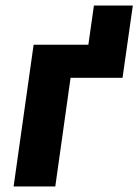

<svg xmlns="http://www.w3.org/2000/svg" viewBox="-20 -671 498 691"><path d="M29 0 101 -510H298L318 -651H458L421 -391H234L179 0Z"/></svg>

Font: Finlandica
Style: Italic
Weight: 400
Italic angle: -8°
Designer: Niklas Ekholm, Juho Hiilivirta, Jaakko Suomalainen
Foundry: Helsinki Type Studio
Version: Version 1.064